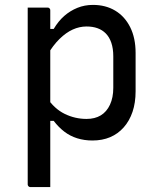

<svg xmlns="http://www.w3.org/2000/svg" viewBox="-20 -563 640 783"><path d="M93 -532Q108 -532 121 -532Q134 -532 147 -532Q160 -532 174 -532Q178 -532 180 -530.5Q182 -529 183.5 -527Q185 -525 185 -521Q185 -431 185 -341Q185 -251 185 -160.5Q185 -70 185 20Q185 110 185 200Q171 200 158 200Q145 200 132 200Q119 200 104 200Q101 200 98.5 198.5Q96 197 94.5 194.5Q93 192 93 189Q93 111 93 33.5Q93 -44 93 -121.5Q93 -199 93 -276.5Q93 -354 93 -431Q93 -457 93 -482Q93 -507 93 -532ZM359 -543Q411 -543 450 -519.5Q489 -496 511 -452Q533 -408 533 -347V-191Q533 -144 520.5 -107Q508 -70 484.5 -43.5Q461 -17 429 -3.5Q397 10 357 10Q324 10 295 1Q266 -8 242.5 -26Q219 -44 199 -70H171V-165Q202 -119 244 -98.5Q286 -78 333 -78Q367 -78 391 -92.5Q415 -107 428.5 -136Q442 -165 442 -205V-333Q442 -365 434 -388.5Q426 -412 411 -427Q397 -441 377.5 -448Q358 -455 333 -455Q304 -455 276.5 -442.5Q249 -430 222.5 -404Q196 -378 172 -337V-445H199Q218 -477 242 -498Q266 -519 295.5 -531Q325 -543 359 -543Z"/></svg>

Font: RecMonoLinear Nerd Font Mono
Style: Regular
Weight: 400
Monospace: yes
Version: Version 1.085; ttfautohint (v1.8.4.7-5d5b);Nerd Fonts 3.2.1